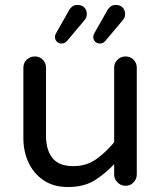

<svg xmlns="http://www.w3.org/2000/svg" viewBox="-20 -742 649 772"><path d="M253 10Q196 10 156 -16.5Q116 -43 95 -88Q74 -133 74 -186V-470Q74 -489 87.5 -502Q101 -515 120 -515Q139 -515 152 -502Q165 -489 165 -470V-196Q165 -139 191 -106.5Q217 -74 275 -74Q329 -74 369 -103.5Q409 -133 439 -170V-470Q439 -489 452.5 -502Q466 -515 485 -515Q504 -515 517 -502Q530 -489 530 -470V-41Q530 -22 517 -8.5Q504 5 485 5Q466 5 452.5 -8.5Q439 -22 439 -41V-82Q408 -48 364 -19Q320 10 253 10ZM382 -567Q370 -567 362.5 -574.5Q355 -582 355 -594Q355 -600 358 -605.5Q361 -611 362 -613L413 -703Q418 -711 425.5 -716.5Q433 -722 446 -722Q463 -722 473 -712Q483 -702 483 -685Q483 -671 473 -660L404 -578Q395 -567 382 -567ZM228 -567Q216 -567 208.5 -574.5Q201 -582 201 -594Q201 -600 204 -605.5Q207 -611 208 -613L259 -703Q264 -711 271.5 -716.5Q279 -722 292 -722Q309 -722 319 -712Q329 -702 329 -685Q329 -671 319 -660L250 -578Q241 -567 228 -567Z"/></svg>

Font: Varela Round
Style: Regular
Weight: 400
Designer: Joe Prince, Avraham Cornfeld
Foundry: Joe Prince, Avraham Cornfeld
Version: Version 3.010; ttfautohint (v1.8.4.7-5d5b)